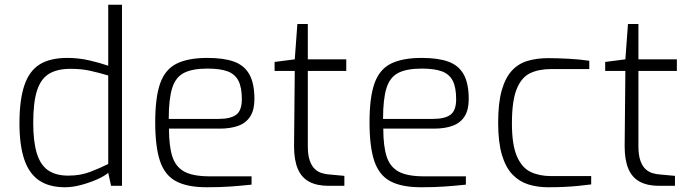

<svg xmlns="http://www.w3.org/2000/svg" viewBox="-20 -783 2908 809"><path d="M254 6Q187 6 144.5 -23Q102 -52 82 -112Q62 -172 62 -263Q62 -362 82.5 -423Q103 -484 147 -511.5Q191 -539 264 -539Q311 -539 356.5 -528.5Q402 -518 436 -506V-763H494V0H448L436 -55Q422 -42 391 -28Q360 -14 323 -4Q286 6 254 6ZM268 -43Q319 -43 360.5 -59Q402 -75 436 -92V-465Q395 -477 359 -485Q323 -493 277 -493Q221 -493 186.5 -472Q152 -451 136 -401.5Q120 -352 120 -265Q120 -187 135 -137.5Q150 -88 182.5 -65.5Q215 -43 268 -43Z M851 6Q769 6 721.5 -19.5Q674 -45 654 -105Q634 -165 634 -268Q634 -373 655 -432Q676 -491 724.5 -515Q773 -539 854 -539Q922 -539 965.5 -523.5Q1009 -508 1030.5 -470Q1052 -432 1052 -365Q1052 -320 1034.5 -292.5Q1017 -265 984 -253Q951 -241 906 -241H692Q692 -168 706 -124Q720 -80 756.5 -60Q793 -40 864 -40H1040V-5Q992 0 949.5 3Q907 6 851 6ZM691 -282H902Q951 -282 975 -299.5Q999 -317 999 -365Q999 -415 984.5 -443Q970 -471 938.5 -482.5Q907 -494 854 -494Q791 -494 755.5 -476Q720 -458 705.5 -412Q691 -366 691 -282Z M1364 0Q1316 0 1283.5 -17Q1251 -34 1235 -71Q1219 -108 1219 -167L1222 -484H1137V-522L1222 -533L1233 -682H1277V-533H1439V-484H1277V-167Q1277 -129 1285.5 -105.5Q1294 -82 1307.5 -70Q1321 -58 1336.5 -53.5Q1352 -49 1366 -48L1431 -42V0Z M1754 6Q1672 6 1624.5 -19.5Q1577 -45 1557 -105Q1537 -165 1537 -268Q1537 -373 1558 -432Q1579 -491 1627.5 -515Q1676 -539 1757 -539Q1825 -539 1868.5 -523.5Q1912 -508 1933.5 -470Q1955 -432 1955 -365Q1955 -320 1937.5 -292.5Q1920 -265 1887 -253Q1854 -241 1809 -241H1595Q1595 -168 1609 -124Q1623 -80 1659.5 -60Q1696 -40 1767 -40H1943V-5Q1895 0 1852.5 3Q1810 6 1754 6ZM1594 -282H1805Q1854 -282 1878 -299.5Q1902 -317 1902 -365Q1902 -415 1887.5 -443Q1873 -471 1841.5 -482.5Q1810 -494 1757 -494Q1694 -494 1658.5 -476Q1623 -458 1608.5 -412Q1594 -366 1594 -282Z M2289 6Q2244 6 2206 -6Q2168 -18 2139.5 -47.5Q2111 -77 2095 -130Q2079 -183 2079 -266Q2079 -349 2094 -402Q2109 -455 2136.5 -485Q2164 -515 2203 -526.5Q2242 -538 2290 -538Q2327 -538 2374.5 -535.5Q2422 -533 2463 -527V-492H2303Q2250 -492 2213.5 -474.5Q2177 -457 2157 -407.5Q2137 -358 2137 -263Q2137 -173 2158 -124.5Q2179 -76 2216 -58.5Q2253 -41 2303 -41H2471V-6Q2448 -3 2419 0Q2390 3 2357 4.5Q2324 6 2289 6Z M2757 0Q2709 0 2676.5 -17Q2644 -34 2628 -71Q2612 -108 2612 -167L2615 -484H2530V-522L2615 -533L2626 -682H2670V-533H2832V-484H2670V-167Q2670 -129 2678.5 -105.5Q2687 -82 2700.5 -70Q2714 -58 2729.5 -53.5Q2745 -49 2759 -48L2824 -42V0Z"/></svg>

Font: Exo Thin Light
Style: Regular
Weight: 300
Version: Version 2.000